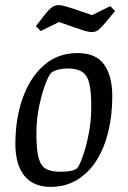

<svg xmlns="http://www.w3.org/2000/svg" viewBox="-20 -720 498 749"><path d="M178 9Q110 9 75 -34.5Q40 -78 40 -158Q40 -258 69 -338.5Q98 -419 152 -466Q206 -513 283 -513Q354 -513 386 -468.5Q418 -424 418 -344Q418 -269 402 -204.5Q386 -140 355.5 -92.5Q325 -45 280 -18Q235 9 178 9ZM216 -50Q232 -50 251.5 -52.5Q271 -55 281 -64Q289 -72 302 -107.5Q315 -143 325.5 -195Q336 -247 336 -304Q336 -362 328.5 -394Q321 -426 300.5 -439.5Q280 -453 243 -453Q226 -453 207.5 -448.5Q189 -444 179 -435Q171 -428 157.5 -393Q144 -358 133 -307Q122 -256 122 -199Q122 -139 130 -106.5Q138 -74 158 -62Q178 -50 216 -50ZM340 -595Q326 -595 309.5 -600Q293 -605 277 -611L210 -634L139 -599L120 -618L155 -663Q168 -680 180.5 -690Q193 -700 208 -700Q221 -700 238.5 -694.5Q256 -689 272 -684L339 -661L410 -696L429 -677L394 -635Q380 -618 367.5 -606.5Q355 -595 340 -595Z"/></svg>

Font: Faustina VF Beta
Style: Italic
Weight: 400
Italic angle: -8°
Designer: Alfonso Garcia
Foundry: Omnibus-Type
Version: Version 1.006